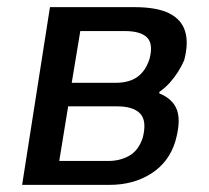

<svg xmlns="http://www.w3.org/2000/svg" viewBox="-20 -518 587 538"><path d="M42 0 120 -498H356Q419 -498 453.5 -481Q488 -464 498.5 -431Q509 -398 496 -349Q489 -333 479 -317Q469 -301 456 -286.5Q443 -272 426 -260L427 -256Q466 -240 476.5 -208Q487 -176 471 -121Q453 -63 403.5 -31.5Q354 0 287 0ZM146 -67H284Q316 -67 342 -81.5Q368 -96 380 -132Q392 -179 373 -199.5Q354 -220 308 -220H171ZM181 -286H304Q342 -286 365 -302.5Q388 -319 399 -353Q410 -395 392 -413Q374 -431 329 -431H205Z"/></svg>

Font: Nunito Sans 7pt Condensed SemiBold
Style: Italic
Weight: 600
Width: 3
Italic angle: -9°
Designer: Vernon Adams
Foundry: Vernon Adams
Version: Version 3.101;gftools[0.9.27]